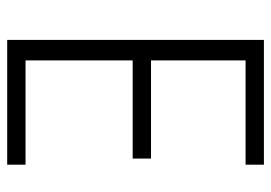

<svg xmlns="http://www.w3.org/2000/svg" viewBox="-130 -624 754 534"><g transform="rotate(90 247.0 -357.0)"><path d="M438 0H91V-714H438V-663H148V-400H421V-349H148V-51H438Z"/></g></svg>

Font: Noto Sans Gurmukhi UI SemiCondensed Light
Style: Regular
Weight: 300
Width: 4
Designer: Jelle Bosma - Monotype Design Team
Foundry: Monotype Imaging Inc.
Version: Version 2.004; ttfautohint (v1.8.4.7-5d5b)